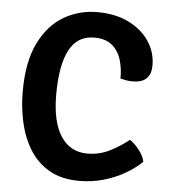

<svg xmlns="http://www.w3.org/2000/svg" viewBox="-52 -745 709 805"><g transform="rotate(5 303.0 -342.0)"><path d="M446 -428.5Q447 -468 436.2 -505.2Q425.5 -542.5 398.2 -566.2Q371 -590 322 -590Q250.5 -590 217 -525.5Q183.5 -461 183.5 -338Q183.5 -223 223.2 -163Q263 -103 334.5 -103Q384 -103 426.8 -124Q469.5 -145 508.5 -176Q529 -162.5 548 -137.8Q567 -113 572 -89.5Q544 -61.5 503 -37.8Q462 -14 413 0Q364 14 310.5 14Q235 14 183.5 -16.2Q132 -46.5 101 -97.2Q70 -148 56.2 -210.8Q42.5 -273.5 42.5 -338.5Q42.5 -464 81.5 -543.2Q120.5 -622.5 184.8 -660Q249 -697.5 326 -697.5Q402 -697.5 458 -669.8Q514 -642 544.5 -596.2Q575 -550.5 575 -495.5Q575 -458 555.8 -439.5Q536.5 -421 498.5 -421Q484 -421 471.8 -423Q459.5 -425 446 -428.5Z"/></g></svg>

Font: Signika SemiBold
Style: Regular
Weight: 600
Designer: Anna Giedry
Foundry: Anna Giedry
Version: Version 2.001